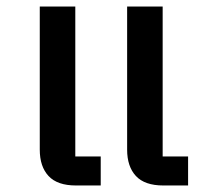

<svg xmlns="http://www.w3.org/2000/svg" viewBox="-20 -569 628 589"><path d="M481 0Q424 0 397 -29Q370 -58 370 -110V-549H479V-89H557V0ZM213 0Q156 0 129 -29Q102 -58 102 -110V-549H211V-89H289V0Z"/></svg>

Font: IBM Plex Thai Medium
Style: Regular
Weight: 500
Designer: Mike Abbink, Paul van der Laan, Pieter van Rosmalen, Ben Mitchell, Mark Frömberg
Foundry: Bold Monday
Version: Version 1.0